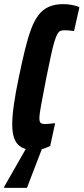

<svg xmlns="http://www.w3.org/2000/svg" viewBox="-52 -716 403 926"><path d="M118 8Q76 8 52 -5.5Q28 -19 17.5 -46.5Q7 -74 7 -115Q7 -155 15 -212Q23 -269 39 -344Q54 -417 68 -474.5Q82 -532 97.5 -574Q113 -616 133.5 -643Q154 -670 183 -683Q212 -696 252 -696Q271 -696 287 -693.5Q303 -691 314.5 -687.5Q326 -684 331 -681L305 -566Q299 -567 291 -568Q283 -569 274.5 -569.5Q266 -570 257 -570Q246 -570 238.5 -566.5Q231 -563 224.5 -551.5Q218 -540 210.5 -515.5Q203 -491 194 -449.5Q185 -408 172 -344Q156 -261 147 -213Q138 -165 138 -145Q138 -133 141 -127.5Q144 -122 149.5 -120Q155 -118 163 -118Q177 -118 191 -119.5Q205 -121 214 -122L190 -12Q182 -8 169.5 -3Q157 2 143.5 5Q130 8 118 8ZM-32 190V185L84 -18H156V-13L78 190Z"/></svg>

Font: Saira UltraCondensed Black
Style: Italic
Weight: 900
Width: 1
Italic angle: -12°
Designer: Hector Gatti with collaboration of the Omnibus-Type team
Foundry: Omnibus-Type
Version: Version 1.101